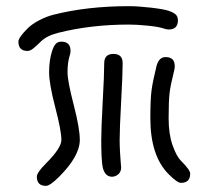

<svg xmlns="http://www.w3.org/2000/svg" viewBox="-20 -606 680 626"><path d="M40 -470.2Q40 -483.4 69.8 -513.2Q84.5 -527.8 108.6 -540.3Q132.8 -552.7 154.8 -558.1Q265.1 -585.9 399.9 -585.9Q429.7 -585.9 471.7 -581.1Q513.7 -576.2 529.8 -570.8Q545.9 -565.4 553 -558.6Q560.1 -551.8 560.1 -540Q560.1 -509.8 529.8 -509.8Q522.9 -509.8 509.8 -514.2Q495.1 -519 460 -522.5Q424.8 -525.9 399.9 -525.9Q276.4 -525.9 169.9 -499Q132.3 -489.7 112.8 -470.2Q96.2 -453.6 86.9 -446.8Q77.6 -439.9 69.8 -439.9Q40 -439.9 40 -470.2ZM100.1 -29.8Q100.1 -43.5 129.9 -73.2Q180.2 -123.5 180.2 -149.9Q180.2 -178.7 160.2 -255.9Q140.1 -333 140.1 -370.1Q140.1 -410.2 149.9 -439.9Q155.3 -456.1 161.9 -463.1Q168.5 -470.2 180.2 -470.2Q210 -470.2 210 -439.9Q210 -432.6 207 -423.8Q200.2 -402.8 200.2 -370.1Q200.2 -341.8 220.2 -264.6Q240.2 -187.5 240.2 -149.9Q240.2 -97.2 172.9 -29.8Q143.1 0 129.9 0Q100.1 0 100.1 -29.8ZM310.1 -149.9Q310.1 -185.5 314.9 -274.9Q319.8 -364.3 319.8 -399.9Q319.8 -430.2 350.1 -430.2Q379.9 -430.2 379.9 -399.9Q379.9 -364.3 375 -274.9Q370.1 -185.5 370.1 -149.9Q370.1 -131.3 371.3 -109.9Q372.6 -88.4 373.8 -74.5Q375 -60.5 375 -60.1Q375 -45.9 365.7 -37.8Q356.4 -29.8 345.2 -29.8Q322.3 -29.8 314.9 -60.1Q310.1 -84.5 310.1 -149.9ZM470.2 -220.2Q470.2 -281.7 474.1 -311.5Q478 -341.3 490.2 -390.1Q497.6 -419.9 520 -419.9Q549.8 -419.9 549.8 -390.1Q549.8 -383.8 547.9 -376Q536.1 -329.6 533 -303.5Q529.8 -277.3 529.8 -220.2Q529.8 -168.9 542.5 -132.8Q555.2 -96.7 569.8 -82Q600.1 -51.8 600.1 -40Q600.1 -9.8 569.8 -9.8Q558.1 -9.8 529.8 -38.1Q470.2 -97.7 470.2 -220.2Z"/></svg>

Font: Pecita
Style: Book
Weight: 400
Width: 6
Version: Version 3.4.1